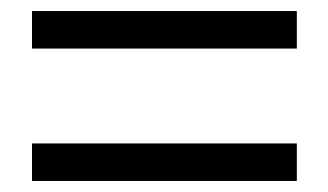

<svg xmlns="http://www.w3.org/2000/svg" viewBox="-20 -543 595 348"><path d="M38 -455V-523H518V-455ZM38 -215V-283H518V-215Z"/></svg>

Font: Chocolate Classical Sans
Style: Regular
Weight: 400
Designer: 田海東、宇文滿月
Foundry: Moonlit Owen
Version: Version 1.001